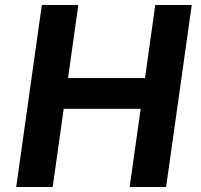

<svg xmlns="http://www.w3.org/2000/svg" viewBox="-20 -743 797 763"><path d="M44.4 0 146.3 -723H291.2L250.4 -432.8H556.3L597 -723H742L640.1 0H495.2L539 -310.6H233.2L189.4 0Z"/></svg>

Font: Public Sans Thin
Style: Italic
Weight: 100
Italic angle: -8°
Designer: The Public Sans project authors (U.S. Web Design System). Libre Franklin designed by Pablo Impallari and Rodrigo Fuenzal
Version: Version 2.000